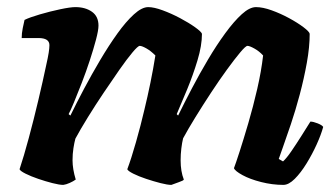

<svg xmlns="http://www.w3.org/2000/svg" viewBox="-20 -520 930 540"><path d="M158 0Q147 0 127.5 -5Q108 -10 87.5 -17Q67 -24 52 -31.5Q37 -39 35 -44Q47 -80 61 -132Q75 -184 88 -239Q101 -294 110 -337Q115 -359 117 -372Q119 -385 119 -393Q119 -413 88 -413H41Q41 -426 44 -441Q47 -456 49 -464Q63 -471 92 -479.5Q121 -488 149.5 -494Q178 -500 192 -500Q220 -500 238.5 -487Q257 -474 257 -448Q257 -435 250 -408.5Q243 -382 232.5 -350Q222 -318 210 -287Q198 -256 188 -232Q178 -208 173 -199L178 -195Q195 -230 216.5 -270.5Q238 -311 262 -351.5Q286 -392 310 -425.5Q334 -459 356.5 -479.5Q379 -500 397 -500Q413 -500 437.5 -491Q462 -482 486.5 -469Q511 -456 528.5 -443.5Q546 -431 548 -425Q548 -392 535.5 -350.5Q523 -309 506.5 -269Q490 -229 477 -199L481 -195Q498 -230 519.5 -271Q541 -312 565 -352.5Q589 -393 613.5 -426.5Q638 -460 660 -480Q682 -500 700 -500Q719 -500 744 -491Q769 -482 793 -469Q817 -456 833.5 -443.5Q850 -431 851 -425Q851 -388 843 -343.5Q835 -299 823 -254Q811 -209 798 -170.5Q785 -132 775.5 -105.5Q766 -79 764 -73L776 -66Q786 -75 800 -95.5Q814 -116 828.5 -139Q843 -162 853 -178Q861 -178 873.5 -173Q886 -168 889 -163Q883 -141 870.5 -113.5Q858 -86 842 -60Q826 -34 809 -17Q792 0 777 0Q746 0 714.5 -8Q683 -16 662 -27.5Q641 -39 638 -47Q643 -60 654 -94Q665 -128 678.5 -174Q692 -220 703.5 -270Q715 -320 720 -364Q709 -376 695.5 -383.5Q682 -391 676 -391Q671 -391 655.5 -372.5Q640 -354 618.5 -324.5Q597 -295 574 -260Q551 -225 530 -191Q509 -157 495 -131Q492 -119 490 -102.5Q488 -86 488 -69Q488 -38 497 -15Q496 -12 482.5 -7.5Q469 -3 462 0Q451 0 431.5 -5Q412 -10 391 -17Q370 -24 355 -31.5Q340 -39 338 -44Q349 -73 362.5 -120.5Q376 -168 386 -211Q395 -248 403 -287Q411 -326 417 -364Q404 -377 391.5 -384Q379 -391 373 -391Q368 -391 352.5 -372.5Q337 -354 316 -324Q295 -294 271.5 -259Q248 -224 227 -190Q206 -156 192 -130Q189 -119 186.5 -103Q184 -87 184 -69Q184 -45 193 -15Q186 -10 176 -5.5Q166 -1 158 0Z"/></svg>

Font: Texturina Black
Style: Italic
Weight: 900
Italic angle: -11°
Designer: Guillermo Torres Carreño
Foundry: Omnibus-Type
Version: Version 1.002; ttfautohint (v1.8.3)